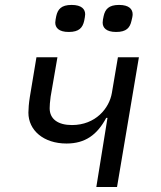

<svg xmlns="http://www.w3.org/2000/svg" viewBox="-20 -744 640 764"><path d="M363.3 0H445.7L532.7 -516H449.2L425.1 -373.9C414.8 -313.2 360.4 -246.4 266.3 -246.4C210.9 -246.4 177.6 -270.2 177.6 -313.2C177.6 -322.1 178.6 -339.5 181.5 -359.7L208.5 -516H125L98.7 -358C94.8 -333.8 93 -310 93 -295.8C93 -225.5 153.4 -172.9 244.7 -172.9C318.9 -172.9 366.5 -207.4 402.7 -274.9H407.7ZM199.9 -654.1C199.9 -634.2 213.4 -616.8 253.6 -616.8C295.1 -616.8 308.9 -634.2 315 -661.2C316.8 -671.2 318.9 -680 318.9 -687.1C318.9 -707 305.4 -724.4 264.9 -724.4C223.7 -724.4 209.9 -707 203.8 -680C202.1 -670.5 199.9 -661.2 199.9 -654.1ZM388.5 -654.1C388.5 -634.2 402 -616.8 442.1 -616.8C483.7 -616.8 497.2 -634.2 503.2 -661.2C505.7 -671.2 507.8 -680 507.8 -687.1C507.8 -707 494 -724.4 453.8 -724.4C412.3 -724.4 398.4 -707 392.4 -680C390.3 -670.5 388.5 -661.2 388.5 -654.1Z"/></svg>

Font: Margiela Mono Italic Text It
Style: Regular
Weight: 400
Designer: Mike Abbink, Paul van der Laan, Pieter van Rosmalen
Foundry: Bold Monday
Version: Version 2.003 2021